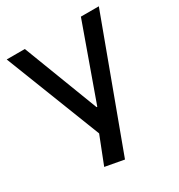

<svg xmlns="http://www.w3.org/2000/svg" viewBox="-173 -656 897 964"><g transform="rotate(-30 275.0 -174.0)"><path d="M162 172 240 -27 231 31 8 -540H113L279 -107H283L438 -540H542L271 192Z"/></g></svg>

Font: Pathway Extreme Medium
Style: Regular
Weight: 500
Designer: Eduardo Rodriguez Tunni
Foundry: Eduardo Rodriguez Tunni
Version: Version 1.001;gftools[0.9.26]